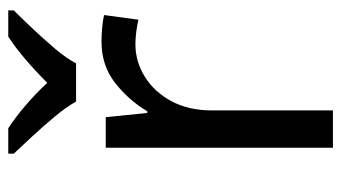

<svg xmlns="http://www.w3.org/2000/svg" viewBox="-196 -610 806 453"><g transform="rotate(-90 206.5 -383.0)"><path d="M335 -546Q350 -546 367.5 -544.5Q385 -543 398 -540L387 -459Q374 -462 358.5 -464Q343 -466 329 -466Q288 -466 252 -443.5Q216 -421 194.5 -380.5Q173 -340 173 -286V0H85V-536H157L167 -438H171Q197 -482 238 -514Q279 -546 335 -546ZM194 -606Q181 -629 159 -655.5Q137 -682 113 -708Q89 -734 71 -753V-766H131Q157 -749 185 -725Q213 -701 238 -674Q265 -701 293 -725Q321 -749 347 -766H409V-753Q390 -734 365.5 -708Q341 -682 318.5 -655.5Q296 -629 284 -606Z"/></g></svg>

Font: Noto Sans Tagbanwa
Style: Regular
Weight: 400
Designer: Monotype Design Team
Foundry: Monotype Imaging Inc.
Version: Version 2.001; ttfautohint (v1.8.4.7-5d5b)